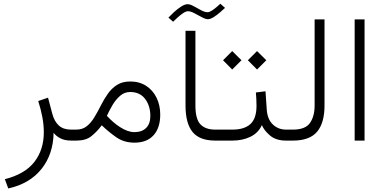

<svg xmlns="http://www.w3.org/2000/svg" viewBox="-20 -763 2080 1042"><path d="M367.2 0Q330.6 0 306.9 -12.7Q283.2 -25.4 271 -42.5Q269 73.7 205.3 153.8Q141.6 233.9 24.9 259.8L6.3 209.5Q115.7 181.6 166.7 115.5Q217.8 49.3 217.8 -44.9Q217.8 -84 210 -126.5Q202.1 -168.9 187.5 -214.8L240.7 -232.9L263.7 -146Q274.4 -105 298.8 -82.3Q323.2 -59.6 364.7 -59.6H388.7V0Z M710 11.2Q653.8 11.2 612.5 -17.1Q571.3 -45.4 532.2 -83Q505.4 -47.4 475.6 -23.7Q445.8 0 395 0H369.1V-59.6H394Q428.2 -59.6 451.4 -78.4Q474.6 -97.2 492.4 -127Q510.3 -156.7 527.1 -190.2Q543.9 -223.6 564.7 -253.4Q585.4 -283.2 614.7 -302Q644 -320.8 687 -320.8Q736.8 -320.8 773.4 -296.9Q810.1 -272.9 829.8 -232.4Q849.6 -191.9 849.6 -141.1Q849.6 -68.8 813.2 -28.8Q776.9 11.2 710 11.2ZM686.5 -263.7Q655.3 -263.7 631.6 -242.9Q607.9 -222.2 590.3 -192.4Q572.8 -162.6 560.1 -134.3Q595.7 -96.2 629.9 -74.2Q673.3 -45.9 709 -45.9Q750.5 -45.9 773.2 -68.8Q795.9 -91.8 795.9 -133.3Q795.9 -188.5 767.6 -226.1Q739.3 -263.7 686.5 -263.7Z M1000.5 -702.1Q989.3 -702.1 973.4 -691.4Q957.5 -680.7 942.6 -667Q927.7 -653.3 919.4 -645L894 -667.5Q905.3 -679.7 923.8 -696.8Q942.4 -713.9 962.6 -727.1Q982.9 -740.2 998.5 -740.2Q1011.7 -740.2 1031.2 -729.5Q1050.8 -718.8 1070.8 -707.8Q1090.8 -696.8 1106 -696.8Q1116.2 -696.8 1129.6 -705.3Q1143.1 -713.9 1155.8 -724.9Q1168.5 -735.8 1175.8 -742.7L1201.2 -720.2Q1190.9 -710.4 1174.1 -695.8Q1157.2 -681.2 1139.2 -669.9Q1121.1 -658.7 1107.9 -658.7Q1095.7 -658.7 1075.4 -669.7Q1055.2 -680.7 1034.7 -691.4Q1014.2 -702.1 1000.5 -702.1ZM986.8 -595.7H1040.5V-190.9Q1040.5 -116.7 1067.9 -88.1Q1095.2 -59.6 1147.9 -59.6H1168.9V0H1147.9Q1063 0 1024.9 -46.9Q986.8 -93.8 986.8 -190.9Z M1375 -485.8 1425.3 -436 1375 -385.7 1325.2 -436ZM1240.2 -485.8 1290.5 -436 1240.2 -385.7 1190.4 -436ZM1149.4 -59.6H1241.7Q1305.7 -59.6 1338.6 -89.4Q1371.6 -119.1 1372.1 -187.5Q1372.1 -208.5 1371.1 -226.8Q1370.1 -245.1 1368.7 -261.2L1420.9 -267.6L1427.7 -168.5Q1431.2 -115.7 1460.7 -87.6Q1490.2 -59.6 1532.2 -59.6H1551.8V0H1531.7Q1477.5 0 1445.1 -27.8Q1412.6 -55.7 1401.4 -84Q1381.3 -41 1338.6 -20.5Q1295.9 0 1241.2 0H1149.4Z M1532.2 -59.6H1570.3Q1637.2 -59.6 1662.4 -95.9Q1687.5 -132.3 1687.5 -190.4V-657.7H1741.2V-190.9Q1741.2 -95.7 1700.7 -47.9Q1660.2 0 1569.8 0H1532.2Z M1958.5 -657.7V0H1904.8V-657.7Z"/></svg>

Font: Vazirmatn FD NL ExtraLight
Style: Regular
Weight: 200
Designer: Saber Rastikerdar
Foundry: Saber Rastikerdar
Version: Version 33.003